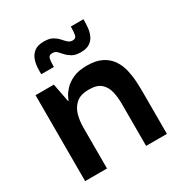

<svg xmlns="http://www.w3.org/2000/svg" viewBox="-143 -691 751 795"><g transform="rotate(-30 233.0 -293.0)"><path d="M36.7 0V-410.7H124.3L141.3 -322H143.3Q144.3 -324.7 150.8 -338.5Q157.3 -352.3 172.5 -369Q187.7 -385.7 214.2 -398.2Q240.7 -410.7 281.3 -410.7Q325 -410.7 352.7 -396.3Q380.3 -382 396 -358.5Q411.7 -335 418.2 -306.7Q424.7 -278.3 426.2 -250.3Q427.7 -222.3 427.7 -199.3V0H328.3V-200Q328.3 -233 321.8 -260.2Q315.3 -287.3 296.5 -304Q277.7 -320.7 238.7 -320.7Q199.3 -320.7 178.3 -302.5Q157.3 -284.3 149.3 -256.2Q141.3 -228 141.3 -196V0ZM100.7 -474Q100.3 -487.7 101.3 -506.3Q102.3 -525 109 -543.3Q115.7 -561.7 131.7 -574Q147.7 -586.3 177.3 -586.3Q203 -586.3 218.2 -577.7Q233.3 -569 242.8 -558.2Q252.3 -547.3 261.5 -538.7Q270.7 -530 283.7 -530Q299.7 -530 302.5 -544.3Q305.3 -558.7 305.3 -584H365.7Q366 -566 364.3 -546.3Q362.7 -526.7 355.3 -509.5Q348 -492.3 332.3 -481.5Q316.7 -470.7 289 -470.7Q263.7 -470.7 248.7 -479.3Q233.7 -488 224 -498.8Q214.3 -509.7 205.8 -518.3Q197.3 -527 183.3 -527Q167 -527 163.8 -513.3Q160.7 -499.7 161 -474Z"/></g></svg>

Font: Darker Grotesque Light
Style: Regular
Weight: 300
Designer: Gabriel Lam
Foundry: TypeRant
Version: Version 1.000;gftools[0.9.28]